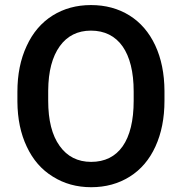

<svg xmlns="http://www.w3.org/2000/svg" viewBox="-20 -741 730 770"><path d="M639.6 -376.5C639.2 -445.8 627 -506.8 602.5 -559.1C578.1 -611.3 543.5 -651.4 499 -679.2C454.1 -707 402.8 -720.7 344.7 -720.7C286.6 -720.7 235.4 -706.5 190.9 -678.7C146 -650.4 111.3 -609.9 86.9 -556.6C62 -503.4 49.8 -442.4 49.8 -373V-333C50.3 -265.1 62.5 -205.1 87.4 -152.8C111.8 -100.6 146.5 -60.5 191.9 -32.7C236.8 -4.4 288.1 9.8 345.7 9.8C403.8 9.8 455.6 -4.4 500.5 -32.7C544.9 -60.5 579.6 -101.1 603.5 -153.8C627.4 -206.1 639.6 -267.1 639.6 -336.9ZM516.1 -336.9C516.1 -176.8 455.1 -91.8 345.7 -91.8C291.5 -91.8 249.5 -113.3 219.2 -155.8C188.5 -198.2 173.3 -258.8 173.3 -336.9V-377.9C173.8 -454.6 189.5 -513.7 219.7 -555.7C249.5 -597.2 291.5 -618.2 344.7 -618.2C454.1 -618.2 516.1 -531.7 516.1 -374Z"/></svg>

Font: Roboto Medium
Style: Regular
Weight: 500
Designer: Google
Version: Version 2.137; 2017